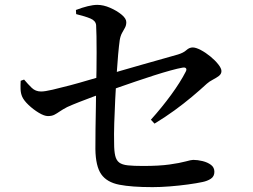

<svg xmlns="http://www.w3.org/2000/svg" viewBox="-20 -783 1040 789"><path d="M607 -14Q521 -14 470 -24Q419 -34 396 -67Q373 -100 372 -170Q372 -206 372.5 -252Q373 -298 374 -343.5Q375 -389 375 -423Q376 -456 376.5 -493.5Q377 -531 377 -567.5Q377 -604 376.5 -634Q376 -664 375 -680Q373 -698 351.5 -707Q330 -716 293 -725L292 -742Q318 -752 340.5 -757.5Q363 -763 380 -763Q405 -763 432.5 -751Q460 -739 479.5 -723Q499 -707 499 -692Q499 -679 493.5 -669Q488 -659 481.5 -647.5Q475 -636 472 -618Q469 -597 465.5 -559Q462 -521 459 -473.5Q456 -426 453.5 -375Q451 -324 449.5 -277Q448 -230 449 -193Q449 -162 453.5 -143Q458 -124 470 -115Q482 -106 505.5 -103.5Q529 -101 568 -101Q634 -101 676.5 -107Q719 -113 742.5 -119.5Q766 -126 774 -126Q792 -126 812.5 -121Q833 -116 847 -105.5Q861 -95 861 -77Q861 -58 846.5 -48.5Q832 -39 812 -35Q789 -30 752.5 -25Q716 -20 677.5 -17Q639 -14 607 -14ZM600 -291Q645 -341 683 -393Q721 -445 743 -488Q748 -497 744.5 -502Q741 -507 730 -505Q712 -502 681 -493.5Q650 -485 612.5 -473Q575 -461 537 -448Q499 -435 466 -423.5Q433 -412 411 -403Q388 -395 360 -384.5Q332 -374 305 -363.5Q278 -353 256 -343Q237 -333 225.5 -325Q214 -317 203.5 -311.5Q193 -306 177 -306Q162 -306 139.5 -319.5Q117 -333 97.5 -351.5Q78 -370 71 -386Q65 -400 64.5 -417Q64 -434 65 -451L79 -456Q95 -437 110.5 -422Q126 -407 149 -407Q164 -407 196.5 -414.5Q229 -422 268.5 -432.5Q308 -443 344.5 -454Q381 -465 404 -471Q434 -480 475.5 -492Q517 -504 562.5 -517Q608 -530 647.5 -541Q687 -552 711 -559Q734 -566 746 -577Q758 -588 772 -588Q785 -588 805 -577.5Q825 -567 844.5 -551Q864 -535 877 -518.5Q890 -502 890 -491Q890 -479 879.5 -471Q869 -463 854.5 -455.5Q840 -448 830 -439Q803 -414 769 -385.5Q735 -357 696.5 -329Q658 -301 615 -275Z"/></svg>

Font: Noto Serif JP ExtraLight SemiBold
Style: Regular
Weight: 600
Version: Version 2.003-H1;hotconv 1.1.1;makeotfexe 2.6.0